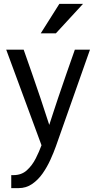

<svg xmlns="http://www.w3.org/2000/svg" viewBox="-20 -753 496 990"><path d="M102 -497Q124 -435 145.5 -373Q167 -311 189 -246Q200 -212 211.5 -177.5Q223 -143 234 -109Q245 -144 256.5 -178Q268 -212 279 -246Q301 -311 322.5 -373Q344 -435 366 -497H444L268 2Q257 33 240 70.5Q223 108 200 141Q177 174 146 195.5Q115 217 76 217H38V150H49Q91 150 118.5 125Q146 100 164 64.5Q182 29 194 -4L12 -497ZM286 -733H408L268 -581H190Z"/></svg>

Font: Rosario Light
Style: Regular
Weight: 300
Designer: Hector Gatti
Foundry: Omnibus Type
Version: Version 1.101; ttfautohint (v1.8.1.43-b0c9)